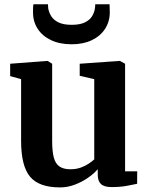

<svg xmlns="http://www.w3.org/2000/svg" viewBox="-20 -846 682 878"><path d="M490.5 9.5Q457 9.5 442 -4.2Q427 -18 427 -46V-72.5Q411 -53 383.5 -33.8Q356 -14.5 322.8 -1.8Q289.5 11 254.5 11Q158 11 117.2 -38.2Q76.5 -87.5 76.5 -201.5V-484L26.5 -498V-554.5L196.5 -567.5H197.5L218.5 -554.5V-202Q218.5 -154 226 -125.8Q233.5 -97.5 251.8 -84.8Q270 -72 302 -72Q328 -72 349 -79.5Q370 -87 385.5 -97.5Q401 -108 411 -117V-484L344.5 -499.5V-554.5L526 -567.5H528.5L552 -554.5V-62.5H607.5L607 -5.5Q589 -1.5 559 4Q529 9.5 490.5 9.5ZM308 -643.5Q253.5 -643.5 213.8 -662.2Q174 -681 152.5 -714Q131 -747 131 -789Q131 -798 131.2 -809.2Q131.5 -820.5 133 -826.5H199.5Q199.5 -823 199.8 -818.2Q200 -813.5 200.5 -808Q203.5 -789.5 214.2 -772Q225 -754.5 247.5 -743.5Q270 -732.5 308 -732.5Q345.5 -732.5 368 -743.5Q390.5 -754.5 401 -771.8Q411.5 -789 414 -807.5Q415 -813 415.2 -818Q415.5 -823 415.5 -826.5H481Q481 -820.5 481.5 -809.2Q482 -798 482 -789.5Q482 -747.5 460.5 -714.2Q439 -681 399.8 -662.2Q360.5 -643.5 308 -643.5Z"/></svg>

Font: Merriweather Light 18pt
Style: Bold
Weight: 700
Version: Version 2.100